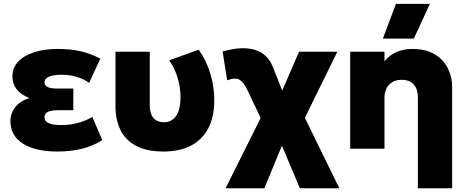

<svg xmlns="http://www.w3.org/2000/svg" viewBox="-20 -790 2482 1020"><path d="M284 15Q168.5 15 102 -27Q35.5 -69 35.5 -147Q35.5 -188.5 60.8 -220.5Q86 -252.5 135.5 -269.5Q90.5 -287.5 68.2 -316Q46 -344.5 46 -384.5Q46 -429 75.8 -461.5Q105.5 -494 159.8 -512Q214 -530 286 -530Q354 -530 407.2 -518Q460.5 -506 513 -478.5L453.5 -350Q424 -371 386.5 -382Q349 -393 307.5 -393Q279.5 -393 259.2 -388.5Q239 -384 227.8 -375.2Q216.5 -366.5 216.5 -352.5Q216.5 -336 233.2 -327.8Q250 -319.5 282.5 -319.5H369.5V-204.5H289.5Q266 -204.5 249.5 -200.8Q233 -197 224.8 -189Q216.5 -181 216.5 -167.5Q216.5 -145.5 239.5 -135.5Q262.5 -125.5 305 -125.5Q350 -125.5 391.2 -136.2Q432.5 -147 470.5 -168.5L523.5 -45.5Q477 -15.5 417.2 -0.2Q357.5 15 284 15Z M850.5 15Q757 15 700.5 -16.5Q644 -48 618.8 -102Q593.5 -156 593.5 -224.5V-515H775.5V-229Q775.5 -186.5 795.2 -163.5Q815 -140.5 851 -140.5Q872.5 -140.5 888.8 -149.5Q905 -158.5 916.2 -175.2Q927.5 -192 933.2 -216.5Q939 -241 939 -271.5Q939 -308 932 -342.8Q925 -377.5 911.8 -409.8Q898.5 -442 878.5 -469.5L1035.5 -526Q1075 -472 1096.8 -400.8Q1118.5 -329.5 1118.5 -258.5Q1118.5 -170.5 1087.2 -109.8Q1056 -49 996.2 -17.2Q936.5 14.5 850.5 15Z M1178.5 210 1397 -227.5 1399.5 -90 1293.5 -313.5Q1274.5 -353.5 1252.2 -366.5Q1230 -379.5 1187 -363.5L1162.5 -516.5Q1266.5 -546 1334 -525.2Q1401.5 -504.5 1428.5 -436.5L1513 -224.5L1449.5 -240L1568.5 -515H1772L1560 -83L1567.5 -230L1782.5 210H1573L1449 -84L1505.5 -83.5L1384.5 210Z M2200 210V-273Q2200 -316.5 2178.2 -341.2Q2156.5 -366 2112.5 -366Q2084.5 -366 2064.2 -353.8Q2044 -341.5 2033.2 -320Q2022.5 -298.5 2022.5 -270V0H1840.5V-515H2022.5V-464Q2050 -498.5 2088 -514.2Q2126 -530 2169 -530Q2242.5 -530 2289.5 -501.5Q2336.5 -473 2359.2 -427.2Q2382 -381.5 2382 -330V210ZM2014 -585 2083.5 -769.5H2264L2178.5 -585Z"/></svg>

Font: Geologica ExtraBold
Style: Regular
Weight: 800
Designer: Sindre Bremnes, Frode Helland
Foundry: Monokrom Skriftforlag AS
Version: Version 1.010;gftools[0.9.28]